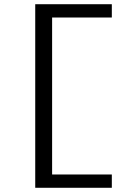

<svg xmlns="http://www.w3.org/2000/svg" viewBox="-20 -690 640 910"><path d="M147 200H510V137H227V-607H510V-670H147Z"/></svg>

Font: LT Wave Mono Light
Style: Regular
Weight: 300
Designer: Daniel Lyons
Version: Version 2.5 (Glyphs App)